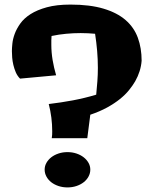

<svg xmlns="http://www.w3.org/2000/svg" viewBox="-20 -776 671 842"><path d="M376 -32.2Q376 -16.1 368.2 -1.7Q360.4 12.7 346.9 23.2Q333.5 33.7 315.2 39.8Q296.9 45.9 275.9 45.9Q254.9 45.9 236.6 39.8Q218.3 33.7 204.8 23.2Q191.4 12.7 183.6 -1.7Q175.8 -16.1 175.8 -32.2Q175.8 -47.9 183.6 -61.8Q191.4 -75.7 204.8 -86.2Q218.3 -96.7 236.6 -102.8Q254.9 -108.9 275.9 -108.9Q296.9 -108.9 315.2 -102.8Q333.5 -96.7 346.9 -86.2Q360.4 -75.7 368.2 -61.8Q376 -47.9 376 -32.2ZM601.1 -509.8Q597.7 -463.4 572.8 -419.4Q562 -400.9 545.9 -380.9Q529.8 -360.8 505.9 -341.6Q481.9 -322.3 450 -304.7Q418 -287.1 376 -272.9L362.8 -169.9H207Q208.5 -177.7 208.7 -185.1Q209 -192.4 209 -200.2Q209 -260.7 193.8 -319.8Q247.6 -326.2 299.6 -335.9Q351.6 -345.7 401.9 -360.8Q404.8 -390.1 407 -419.4Q409.2 -448.7 409.2 -478Q409.2 -515.6 406 -553Q402.8 -590.3 397 -627.9Q381.3 -629.4 366 -630.1Q350.6 -630.9 334 -630.9Q302.2 -630.9 270.3 -627.9Q238.3 -625 206.1 -618.2Q205.1 -608.4 205.1 -599.1Q205.1 -589.8 205.1 -580.1Q205.1 -546.4 210.7 -512.9Q216.3 -479.5 226.1 -445.8L67.9 -431.2Q56.2 -442.9 49.3 -458.7Q42.5 -474.6 38.6 -491.2Q34.7 -507.8 33.4 -523.7Q32.2 -539.6 32.2 -551.8Q32.2 -564.5 34.2 -584.5Q36.1 -604.5 44.4 -627.2Q52.7 -649.9 69.1 -672.9Q85.4 -695.8 114 -714.1Q142.6 -732.4 185.3 -744.1Q228 -755.9 289.1 -755.9Q374.5 -755.9 434.1 -738Q493.7 -720.2 530.8 -688Q567.9 -655.8 584.5 -610.4Q601.1 -564.9 601.1 -509.8Z"/></svg>

Font: Galindo
Style: Regular
Weight: 400
Version: Version 1.000